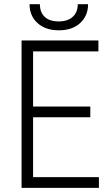

<svg xmlns="http://www.w3.org/2000/svg" viewBox="-20 -906 537 926"><path d="M415.5 -340.3H139.6V-51.8H457V0H84V-710.9H454.6V-658.2H139.6V-392.1H415.5ZM404.8 -885.7Q404.8 -830.1 366.7 -794.9Q328.6 -759.8 263.7 -759.8Q199.7 -759.8 161.1 -794.7Q122.6 -829.6 122.6 -885.7H172.4Q172.4 -846.7 195.6 -824.7Q218.8 -802.7 263.7 -802.7Q306.2 -802.7 330.6 -824.7Q355 -846.7 355 -885.7Z"/></svg>

Font: Roboto Condensed Light
Style: Regular
Weight: 300
Designer: Google
Version: Version 2.134; 2016